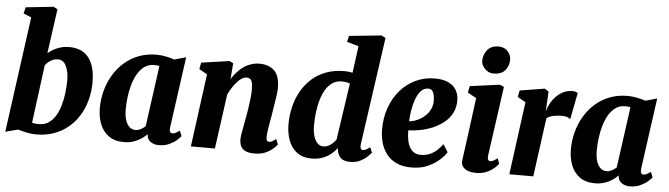

<svg xmlns="http://www.w3.org/2000/svg" viewBox="-50 -1020 4298 1234"><g transform="rotate(5 2099.0 -403.0)"><path d="M237.5 -516Q253.5 -530 274.2 -541.8Q295 -553.5 320.2 -560.8Q345.5 -568 375 -568Q431.5 -568 468.8 -543Q506 -518 524.5 -470.8Q543 -423.5 543 -356Q543 -295 528.2 -240Q513.5 -185 485.2 -139.2Q457 -93.5 416.5 -60Q376 -26.5 324.2 -8.2Q272.5 10 211 10Q181 10 148.5 3.2Q116 -3.5 93 -11L12 10L114 -736.5L63 -757.5L73 -798L251.5 -817L277.5 -803ZM178.5 -63Q188.5 -59.5 199.8 -58.5Q211 -57.5 224 -57.5Q258 -57.5 283.8 -74.2Q309.5 -91 327.8 -120Q346 -149 357.5 -187.2Q369 -225.5 374.5 -268.8Q380 -312 380 -356Q380 -407 362.5 -445Q345 -483 308 -483Q291.5 -483 276.8 -476.8Q262 -470.5 249.8 -460.5Q237.5 -450.5 227.5 -438Z M1065 -110Q1062.5 -90 1067.8 -81.5Q1073 -73 1084 -73Q1091 -73 1101.5 -77.5Q1112 -82 1129 -95L1143 -60.5Q1137.5 -52 1118.5 -35Q1099.5 -18 1070 -4Q1040.5 10 1002.5 10Q971 10 949.5 -4.8Q928 -19.5 925 -48.5L925.5 -54.5Q910 -38 888 -23.2Q866 -8.5 838.2 0.8Q810.5 10 776.5 10Q716 10 677.8 -18Q639.5 -46 621.8 -92.5Q604 -139 604 -193.5Q604 -251 618.5 -305.8Q633 -360.5 661 -408Q689 -455.5 729.8 -491.5Q770.5 -527.5 823 -547.8Q875.5 -568 938.5 -568Q967.5 -568 1000 -561.2Q1032.5 -554.5 1054 -547L1128.5 -568ZM962 -497Q953.5 -499 944.8 -499.8Q936 -500.5 927.5 -500.5Q893 -500.5 867 -482.2Q841 -464 822.5 -433Q804 -402 792.5 -362.8Q781 -323.5 775.8 -281.5Q770.5 -239.5 770.5 -199.5Q770.5 -160.5 779.5 -132.2Q788.5 -104 805 -89Q821.5 -74 844 -74Q853 -74 861.5 -76.2Q870 -78.5 878 -82.5Q886 -86.5 893.5 -92Q901 -97.5 908 -104Z M1424.5 -453.5Q1441 -479 1460 -500Q1479 -521 1501.2 -536.2Q1523.5 -551.5 1549 -559.8Q1574.5 -568 1603.5 -568Q1660.5 -568 1696.8 -535.2Q1733 -502.5 1733 -420Q1733 -405.5 1728.8 -374.5Q1724.5 -343.5 1719 -308.8Q1713.5 -274 1709 -247Q1705 -222 1700 -195Q1695 -168 1691.5 -143.2Q1688 -118.5 1688 -100.5Q1688 -82.5 1694 -77.8Q1700 -73 1706.5 -73Q1715 -73 1724.5 -77.8Q1734 -82.5 1751 -95L1764.5 -60.5Q1759.5 -53 1741.5 -36Q1723.5 -19 1693 -4.5Q1662.5 10 1619 10Q1576.5 10 1555.8 -2.8Q1535 -15.5 1528.2 -34.5Q1521.5 -53.5 1521.5 -72Q1521.5 -83 1523.8 -99Q1526 -115 1529.8 -134.5Q1533.5 -154 1537.5 -175Q1541.5 -196 1545 -216Q1548.5 -236 1552.5 -259.8Q1556.5 -283.5 1559.8 -308.5Q1563 -333.5 1565.2 -357.8Q1567.5 -382 1567 -403.5Q1566.5 -431 1562.2 -445.8Q1558 -460.5 1549.2 -466.2Q1540.5 -472 1527 -472Q1512.5 -472 1497 -462.5Q1481.5 -453 1466.5 -436.5Q1451.5 -420 1437.5 -398.5Q1423.5 -377 1412 -352.5L1363.5 0H1208.5L1271.5 -470.5L1219.5 -499.5L1227.5 -542L1408 -568L1433 -556Z M2295.5 -111Q2293 -93 2296.8 -83Q2300.5 -73 2312.5 -73Q2319.5 -73 2329.5 -77.2Q2339.5 -81.5 2357.5 -95L2371.5 -60.5Q2365.5 -53.5 2348.5 -36.5Q2331.5 -19.5 2303.2 -4.8Q2275 10 2235.5 10Q2195 10 2175.5 -8.8Q2156 -27.5 2151.5 -62.5L2150.5 -72Q2137 -53 2114.8 -34Q2092.5 -15 2061 -2.5Q2029.5 10 1988.5 10Q1928 10 1891 -19.2Q1854 -48.5 1837.5 -95.5Q1821 -142.5 1821 -196Q1821 -252.5 1833.8 -307Q1846.5 -361.5 1872.5 -408.5Q1898.5 -455.5 1937.8 -491.5Q1977 -527.5 2030.5 -547.8Q2084 -568 2151.5 -568Q2163 -568 2176.2 -566.5Q2189.5 -565 2202.5 -562.5L2225.5 -735.5L2150 -756.5L2159 -796L2367 -817L2394 -803ZM2191.5 -492Q2180 -496 2167 -498.2Q2154 -500.5 2139.5 -500.5Q2103.5 -500.5 2077.2 -482.2Q2051 -464 2033.2 -433Q2015.5 -402 2004.8 -363.2Q1994 -324.5 1989.5 -282.8Q1985 -241 1985 -202Q1985 -164.5 1993.5 -135.5Q2002 -106.5 2018 -90.2Q2034 -74 2056 -74Q2073 -74 2088 -81.2Q2103 -88.5 2115.8 -100.5Q2128.5 -112.5 2137.5 -125.5Z M2855.5 -106Q2842.5 -84.5 2812.8 -57Q2783 -29.5 2737.8 -9Q2692.5 11.5 2631.5 11.5Q2574 11.5 2534.2 -7.5Q2494.5 -26.5 2470 -58.8Q2445.5 -91 2434.5 -131Q2423.5 -171 2423 -212.5Q2422.5 -290.5 2445.8 -356Q2469 -421.5 2511 -469.8Q2553 -518 2609.8 -544.8Q2666.5 -571.5 2732.5 -571.5Q2786.5 -571.5 2820.5 -555.2Q2854.5 -539 2871 -511Q2887.5 -483 2888.5 -448.5Q2890 -400 2871.2 -363.5Q2852.5 -327 2820.5 -301Q2788.5 -275 2749 -258.2Q2709.5 -241.5 2668.5 -233.5Q2627.5 -225.5 2591.5 -224.5Q2591.5 -187 2597.5 -159Q2603.5 -131 2615.2 -112.2Q2627 -93.5 2643.8 -84Q2660.5 -74.5 2681.5 -74.5Q2719.5 -74.5 2746.8 -87.5Q2774 -100.5 2793 -119.5Q2812 -138.5 2825 -155.5ZM2697.5 -503Q2669 -503 2649.5 -482Q2630 -461 2617.8 -427.5Q2605.5 -394 2599.2 -355.8Q2593 -317.5 2591.5 -283Q2608.5 -284 2628.8 -290.8Q2649 -297.5 2668.8 -310Q2688.5 -322.5 2704.8 -340.8Q2721 -359 2730.2 -382.8Q2739.5 -406.5 2738 -435.5Q2736.5 -469 2726.5 -486Q2716.5 -503 2697.5 -503Z M3049.5 10Q3015.5 10 2993.2 0.5Q2971 -9 2961 -25.2Q2951 -41.5 2954 -62.5Q2957 -86 2961.2 -116.8Q2965.5 -147.5 2970.5 -185.2Q2975.5 -223 2981.5 -267.5Q2987.5 -312 2994 -362.5Q3000.5 -413 3008 -469L2952 -499.5L2960 -542L3153 -568L3179.5 -556L3117 -110Q3114.5 -92 3118.8 -82.5Q3123 -73 3134 -73Q3142.5 -73 3152.5 -78Q3162.5 -83 3179.5 -95.5L3192.5 -61Q3187 -53.5 3169.2 -36.5Q3151.5 -19.5 3121.5 -4.8Q3091.5 10 3049.5 10ZM3104 -636Q3072 -636 3048 -661.2Q3024 -686.5 3026 -717Q3028.5 -756.5 3053 -784.2Q3077.5 -812 3122 -812Q3160.5 -812 3182.5 -787.5Q3204.5 -763 3204 -734Q3203.5 -693.5 3179.8 -664.8Q3156 -636 3104 -636Z M3263 0 3326 -470.5 3274 -499.5 3282 -542 3442 -568 3468 -551 3463 -459.5 3460.5 -423Q3469 -451.5 3483.8 -477.8Q3498.5 -504 3519.2 -524.2Q3540 -544.5 3565.8 -556.2Q3591.5 -568 3621.5 -568Q3634.5 -568 3643.2 -564.5Q3652 -561 3655.5 -558L3622 -387Q3619 -391 3605 -397.2Q3591 -403.5 3567.5 -403.5Q3552.5 -403.5 3538 -402Q3523.5 -400.5 3510.5 -397.8Q3497.5 -395 3487 -390.2Q3476.5 -385.5 3469 -379L3417.5 0Z M4104 -110Q4101.5 -90 4106.8 -81.5Q4112 -73 4123 -73Q4130 -73 4140.5 -77.5Q4151 -82 4168 -95L4182 -60.5Q4176.5 -52 4157.5 -35Q4138.5 -18 4109 -4Q4079.5 10 4041.5 10Q4010 10 3988.5 -4.8Q3967 -19.5 3964 -48.5L3964.5 -54.5Q3949 -38 3927 -23.2Q3905 -8.5 3877.2 0.8Q3849.5 10 3815.5 10Q3755 10 3716.8 -18Q3678.5 -46 3660.8 -92.5Q3643 -139 3643 -193.5Q3643 -251 3657.5 -305.8Q3672 -360.5 3700 -408Q3728 -455.5 3768.8 -491.5Q3809.5 -527.5 3862 -547.8Q3914.5 -568 3977.5 -568Q4006.5 -568 4039 -561.2Q4071.5 -554.5 4093 -547L4167.5 -568ZM4001 -497Q3992.5 -499 3983.8 -499.8Q3975 -500.5 3966.5 -500.5Q3932 -500.5 3906 -482.2Q3880 -464 3861.5 -433Q3843 -402 3831.5 -362.8Q3820 -323.5 3814.8 -281.5Q3809.5 -239.5 3809.5 -199.5Q3809.5 -160.5 3818.5 -132.2Q3827.5 -104 3844 -89Q3860.5 -74 3883 -74Q3892 -74 3900.5 -76.2Q3909 -78.5 3917 -82.5Q3925 -86.5 3932.5 -92Q3940 -97.5 3947 -104Z"/></g></svg>

Font: Merriweather Light 18pt Black
Style: Italic
Weight: 900
Italic angle: -7.8°
Version: Version 2.101